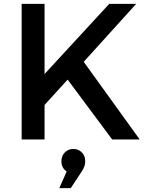

<svg xmlns="http://www.w3.org/2000/svg" viewBox="-20 -720 758 991"><path d="M91.8 0V-700.2H210V-337.9L543.9 -700.2H683.1L412.1 -400.9L701.2 0H559.1L329.1 -309.1L210 -178.2V0ZM286.1 251 324.2 165Q296.9 146.5 296.9 112.8Q296.9 85 314.5 66.9Q332 48.8 358.9 48.8Q384.3 48.8 402.1 66.4Q419.9 84 419.9 112.8Q419.9 139.2 401.9 165L345.2 251Z"/></svg>

Font: Trueno
Style: Regular
Weight: 400
Designer: Julieta Ulanovsky
Foundry: Julieta Ulanovsky
Version: Version 3.001b | FøM Fix